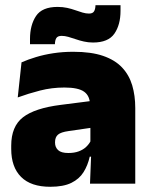

<svg xmlns="http://www.w3.org/2000/svg" viewBox="-20 -704 578 736"><path d="M498.5 0H325L330 -126L326.5 -130.5V-283.5L325 -301.5Q325 -336 302.8 -352.2Q280.5 -368.5 227 -368.5Q178.5 -368.5 133.8 -357Q89 -345.5 48 -330.5L62.5 -465Q87.5 -476 118 -485.2Q148.5 -494.5 184.5 -500Q220.5 -505.5 261 -505.5Q329.5 -505.5 375.2 -489.8Q421 -474 448 -445.2Q475 -416.5 486.8 -377Q498.5 -337.5 498.5 -290ZM172.5 12Q98.5 12 60.8 -25.8Q23 -63.5 23 -133V-145.5Q23 -219.5 68.2 -254.5Q113.5 -289.5 213 -302L338.5 -318L349 -217L242.5 -201.5Q213.5 -197.5 202.2 -187.8Q191 -178 191 -159V-157Q191 -139.5 202.8 -128.5Q214.5 -117.5 242 -117.5Q265 -117.5 281.8 -123.8Q298.5 -130 309.8 -140.5Q321 -151 327.5 -163.5L352.5 -103.5H324Q316.5 -70 300.2 -44Q284 -18 253.5 -3Q223 12 172.5 12ZM336.5 -541Q318.5 -541 301.8 -544.8Q285 -548.5 270 -553.8Q255 -559 241.5 -562.8Q228 -566.5 216.5 -566.5Q202 -566.5 196.5 -558.8Q191 -551 190.5 -535V-534.5H95V-554.5Q95 -608 118.2 -642.8Q141.5 -677.5 200.5 -677.5Q220.5 -677.5 237.5 -673.8Q254.5 -670 269 -664.8Q283.5 -659.5 296.5 -655.8Q309.5 -652 321 -652Q335 -652 340.2 -660Q345.5 -668 346 -683.5V-684H442V-662.5Q442 -609 418.5 -575Q395 -541 336.5 -541Z"/></svg>

Font: Anek Devanagari Medium ExtraBold
Style: Regular
Weight: 800
Version: Version 1.003